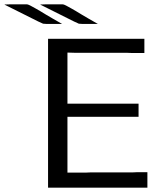

<svg xmlns="http://www.w3.org/2000/svg" viewBox="-129 -871 746 891"><path d="M-109 -850 -79 -851H-11Q-8 -851 -6 -851Q-4 -851 -1.5 -850.5Q1 -850 4.5 -848.5Q8 -847 12 -845Q16 -843 23 -839Q30 -835 37.5 -831Q45 -827 57.5 -819.5Q70 -812 83 -804Q96 -796 117 -784Q138 -772 159 -760H86L71 -761L49 -771ZM57 -850 87 -851H155Q158 -851 160 -851Q162 -851 164.5 -850.5Q167 -850 170.5 -848.5Q174 -847 178 -845Q182 -843 189 -839Q196 -835 203.5 -831Q211 -827 223.5 -819.5Q236 -812 249 -804Q262 -796 283 -784Q304 -772 325 -760H252L237 -761L215 -771ZM94 0V-691H541V-625H484L459 -626H219L184 -627V-390H514V-329H184V-70H269L293 -71H487L509 -72H555V0Z"/></svg>

Font: CMU Sans Serif
Style: Medium
Weight: 500
Version: Version 0.7.0